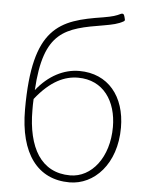

<svg xmlns="http://www.w3.org/2000/svg" viewBox="-56 -845 696 903"><g transform="rotate(5 292.0 -393.0)"><path d="M155 -676C99 -613 68 -506 68 -311C68 -101 156 13 306 13C422 13 525 -92 525 -264C525 -412 443 -513 307 -513C234 -513 162 -476 106 -405C122 -685 222 -707 404 -737C443 -744 469 -749 495 -764C498 -766 500 -769 499 -773L496 -785L495 -788C493 -798 487 -801 479 -798C457 -787 442 -782 396 -774C294 -758 212 -740 155 -676ZM153 -99C120 -149 103 -222 103 -310V-336L104 -363C175 -453 242 -481 304 -481C424 -481 487 -385 487 -264C487 -120 407 -20 306 -20C238 -20 187 -48 153 -99Z"/></g></svg>

Font: GenSenRounded2 TW EL
Style: Regular
Weight: 250
Version: Version 2.100;PS 2.1;hotconv 16.6.51;makeotf.lib2.5.65220 DE